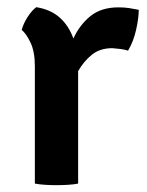

<svg xmlns="http://www.w3.org/2000/svg" viewBox="-20 -524 420 548"><path d="M42 -438.5Q46 -455 58.2 -474.5Q70.5 -494 83.5 -503.5Q124.5 -497 150.5 -473.8Q176.5 -450.5 189.5 -414Q206.5 -452 237.5 -477.5Q268.5 -503 318 -503Q335 -503 348.2 -501Q361.5 -499 376 -496Q376 -472.5 368.5 -439Q361 -405.5 345.5 -379.5Q334.5 -383 323.2 -384.2Q312 -385.5 300.5 -386.5Q265.5 -386.5 242.2 -367.8Q219 -349 203 -321V0Q190.5 2.5 174 3.5Q157.5 4.5 141.5 4.5Q125.5 4.5 109 3.5Q92.5 2.5 79.5 0V-335Q79.5 -376.5 67.2 -402.2Q55 -428 42 -438.5Z"/></svg>

Font: Signika Negative SemiBold
Style: Regular
Weight: 600
Designer: Anna Giedryś
Foundry: Anna Giedryś
Version: Version 2.000; ttfautohint (v1.8.3) -l 8 -r 50 -G 200 -x 9 -